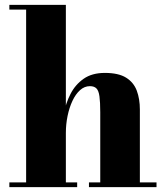

<svg xmlns="http://www.w3.org/2000/svg" viewBox="-20 -770 682 790"><path d="M18.5 0V-19.5H87.5V-730.5H18.5V-750H251V-19.5H297.5V0ZM346 0V-19.5H392.5V-308Q392.5 -350 389.2 -373.5Q386 -397 376.8 -406.2Q367.5 -415.5 350 -415.5Q327.5 -415.5 309.2 -399Q291 -382.5 278 -354.8Q265 -327 258 -292.8Q251 -258.5 251 -223L234.5 -222.5Q234.5 -259.5 242.5 -302.2Q250.5 -345 270 -383.2Q289.5 -421.5 324 -445.8Q358.5 -470 411.5 -470Q467.5 -470 498.8 -450.5Q530 -431 542.8 -397Q555.5 -363 555.5 -319.5V-19.5H624V0Z"/></svg>

Font: Bodoni Moda 11pt ExtraBold
Style: Regular
Weight: 800
Designer: Owen Earl
Foundry: indestructible type
Version: Version 2.004